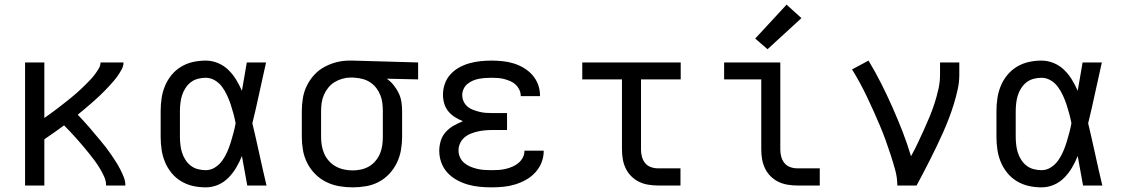

<svg xmlns="http://www.w3.org/2000/svg" viewBox="-20 -799 4840 827"><path d="M88 0V-530H171V-291Q183 -299 194.5 -307.5Q206 -316 217.5 -324.5Q229 -333 240.5 -342Q252 -351 263.5 -360Q275 -369 286 -378Q297 -387 308 -396.5Q319 -406 329.5 -416Q340 -426 350 -436Q360 -446 370 -456.5Q380 -467 388.5 -478.5Q397 -490 405 -503Q413 -516 413 -530H512Q512 -515 504.5 -501Q497 -487 488.5 -474.5Q480 -462 470 -450.5Q460 -439 450 -428Q440 -417 429 -406Q418 -395 407 -384.5Q396 -374 384.5 -364Q373 -354 361.5 -344Q350 -334 338.5 -324.5Q327 -315 315 -305Q328 -291 340.5 -277.5Q353 -264 365 -250Q377 -236 389 -221.5Q401 -207 413 -193Q425 -179 436.5 -164Q448 -149 458.5 -133.5Q469 -118 479 -102.5Q489 -87 497.5 -70.5Q506 -54 513 -36.5Q520 -19 520 0H437Q437 -20 428.5 -38.5Q420 -57 409.5 -74.5Q399 -92 387 -108Q375 -124 362.5 -139.5Q350 -155 337 -170.5Q324 -186 310.5 -201Q297 -216 283.5 -230.5Q270 -245 256 -259Q235 -244 213.5 -228.5Q192 -213 171 -199V0Z M866 8Q838 8 811 2Q784 -4 760 -18.5Q736 -33 718.5 -54.5Q701 -76 690.5 -101.5Q680 -127 676 -154.5Q672 -182 672 -210V-320Q672 -348 676 -375.5Q680 -403 690.5 -428.5Q701 -454 718.5 -475.5Q736 -497 760 -511.5Q784 -526 811 -532Q838 -538 866 -538Q893 -538 918.5 -527.5Q944 -517 963.5 -498Q983 -479 997 -456Q1011 -433 1022 -408Q1027 -438 1032.5 -468.5Q1038 -499 1043 -530H1126Q1111 -465 1097 -399Q1083 -333 1067 -268Q1083 -201 1097.5 -134Q1112 -67 1128 0H1045Q1039 -32 1033.5 -63.5Q1028 -95 1022 -127Q1012 -102 998 -78Q984 -54 964.5 -34Q945 -14 919.5 -3Q894 8 866 8ZM866 -66Q888 -66 906.5 -78Q925 -90 937.5 -107.5Q950 -125 958.5 -144.5Q967 -164 973.5 -184.5Q980 -205 985.5 -226Q991 -247 995 -268Q991 -289 985.5 -309.5Q980 -330 973.5 -349.5Q967 -369 958 -388.5Q949 -408 936.5 -425Q924 -442 905.5 -453Q887 -464 866 -464Q849 -464 832 -459.5Q815 -455 801.5 -444.5Q788 -434 778.5 -419Q769 -404 764 -388Q759 -372 757 -354.5Q755 -337 755 -320V-210Q755 -193 757 -175.5Q759 -158 764 -142Q769 -126 778.5 -111Q788 -96 801.5 -85.5Q815 -75 832 -70.5Q849 -66 866 -66Z M1499 8Q1470 8 1441 3Q1412 -2 1385.5 -15Q1359 -28 1338 -49Q1317 -70 1303.5 -96.5Q1290 -123 1285 -152Q1280 -181 1280 -210V-320Q1280 -348 1284.5 -376Q1289 -404 1301.5 -429.5Q1314 -455 1333 -476Q1352 -497 1377 -510.5Q1402 -524 1429 -531Q1456 -538 1485 -538Q1488 -538 1492 -538Q1496 -538 1500 -538L1781 -530V-457L1646 -460Q1662 -449 1675 -433Q1688 -417 1697 -398.5Q1706 -380 1709 -360Q1712 -340 1712 -320V-210Q1712 -181 1707 -152.5Q1702 -124 1689.5 -98Q1677 -72 1657 -50.5Q1637 -29 1611.5 -15.5Q1586 -2 1557 3Q1528 8 1499 8ZM1499 -65Q1517 -65 1535.5 -69Q1554 -73 1570 -82.5Q1586 -92 1598 -106.5Q1610 -121 1617 -138Q1624 -155 1626.5 -173.5Q1629 -192 1629 -210V-320Q1629 -337 1627 -354.5Q1625 -372 1618.5 -388.5Q1612 -405 1601.5 -419Q1591 -433 1576.5 -443Q1562 -453 1545 -458Q1528 -463 1511 -464L1500 -465Q1498 -465 1495.5 -465Q1493 -465 1491 -465Q1473 -465 1455 -460Q1437 -455 1421.5 -445.5Q1406 -436 1394.5 -422Q1383 -408 1375.5 -391Q1368 -374 1365.5 -356Q1363 -338 1363 -320V-210Q1363 -191 1366 -172.5Q1369 -154 1376.5 -137Q1384 -120 1397 -105.5Q1410 -91 1426.5 -82Q1443 -73 1461.5 -69Q1480 -65 1499 -65Z M2097 8Q2072 8 2046 5.5Q2020 3 1995.5 -4Q1971 -11 1948 -23.5Q1925 -36 1907.5 -55Q1890 -74 1881 -98.5Q1872 -123 1872 -149Q1872 -171 1878.5 -192.5Q1885 -214 1900 -230.5Q1915 -247 1934.5 -258Q1954 -269 1974 -277Q1956 -284 1939.5 -294.5Q1923 -305 1911 -319.5Q1899 -334 1893.5 -353Q1888 -372 1888 -391Q1888 -415 1896 -438Q1904 -461 1920.5 -479Q1937 -497 1958 -508.5Q1979 -520 2002 -526.5Q2025 -533 2049 -535.5Q2073 -538 2097 -538Q2121 -538 2145 -535.5Q2169 -533 2192 -526Q2215 -519 2236 -506.5Q2257 -494 2273 -476Q2289 -458 2297.5 -435Q2306 -412 2306 -388Q2306 -387 2306 -386Q2306 -385 2306 -385H2223Q2223 -385 2223 -385.5Q2223 -386 2223 -386Q2223 -400 2217 -412.5Q2211 -425 2201 -434.5Q2191 -444 2178 -449.5Q2165 -455 2152 -458.5Q2139 -462 2125 -463Q2111 -464 2097 -464Q2083 -464 2069.5 -463Q2056 -462 2042.5 -459.5Q2029 -457 2016.5 -451.5Q2004 -446 1993.5 -437.5Q1983 -429 1977 -416Q1971 -403 1971 -390V-389Q1971 -375 1977 -362Q1983 -349 1993.5 -340Q2004 -331 2017.5 -326Q2031 -321 2044.5 -317.5Q2058 -314 2072 -313Q2086 -312 2100 -312H2164V-239H2100Q2084 -239 2068 -237.5Q2052 -236 2037 -232.5Q2022 -229 2007 -223Q1992 -217 1980 -206.5Q1968 -196 1961.5 -181.5Q1955 -167 1955 -151Q1955 -135 1961.5 -121Q1968 -107 1980 -97Q1992 -87 2006.5 -81Q2021 -75 2036 -71.5Q2051 -68 2066.5 -67Q2082 -66 2097 -66Q2113 -66 2128 -67Q2143 -68 2158 -71.5Q2173 -75 2187 -81Q2201 -87 2213 -97Q2225 -107 2232 -120.5Q2239 -134 2239 -150H2322Q2322 -150 2322 -149.5Q2322 -149 2322 -149Q2322 -123 2312.5 -99Q2303 -75 2285.5 -56Q2268 -37 2245.5 -24.5Q2223 -12 2198.5 -4.5Q2174 3 2148.5 5.5Q2123 8 2097 8Z M2813 0Q2793 0 2772 -3.5Q2751 -7 2732.5 -16Q2714 -25 2699 -40Q2684 -55 2675 -74Q2666 -93 2662.5 -113.5Q2659 -134 2659 -155V-457H2488V-530H2912V-457H2741V-155Q2741 -139 2745 -124Q2749 -109 2758.5 -97Q2768 -85 2783 -79.5Q2798 -74 2813 -74H2911V0Z M3413 0Q3393 0 3372 -3.5Q3351 -7 3332.5 -16Q3314 -25 3299 -40Q3284 -55 3275 -74Q3266 -93 3262.5 -113.5Q3259 -134 3259 -155V-457H3099V-530H3341V-155Q3341 -139 3345 -124Q3349 -109 3358.5 -97Q3368 -85 3383 -79.5Q3398 -74 3413 -74H3511V0ZM3286 -587 3233 -633 3368 -779 3432 -721Z M3845 0Q3845 -34 3836 -66.5Q3827 -99 3816.5 -131.5Q3806 -164 3794.5 -195.5Q3783 -227 3770 -258Q3757 -289 3743 -320Q3729 -351 3714.5 -381.5Q3700 -412 3684 -441.5Q3668 -471 3650 -500L3721 -538Q3750 -490 3775.5 -439.5Q3801 -389 3824 -337Q3847 -285 3867.5 -232.5Q3888 -180 3904 -126Q3919 -153 3932.5 -181.5Q3946 -210 3959 -238.5Q3972 -267 3984 -296Q3996 -325 4005.5 -354.5Q4015 -384 4022 -415Q4029 -446 4029 -477V-530H4112V-477Q4112 -445 4105 -413.5Q4098 -382 4088.5 -351Q4079 -320 4067.5 -290Q4056 -260 4043 -230.5Q4030 -201 4016 -172Q4002 -143 3987.5 -114Q3973 -85 3958 -56.5Q3943 -28 3928 0Z M4466 8Q4438 8 4411 2Q4384 -4 4360 -18.5Q4336 -33 4318.5 -54.5Q4301 -76 4290.5 -101.5Q4280 -127 4276 -154.5Q4272 -182 4272 -210V-320Q4272 -348 4276 -375.5Q4280 -403 4290.5 -428.5Q4301 -454 4318.5 -475.5Q4336 -497 4360 -511.5Q4384 -526 4411 -532Q4438 -538 4466 -538Q4493 -538 4518.5 -527.5Q4544 -517 4563.5 -498Q4583 -479 4597 -456Q4611 -433 4622 -408Q4627 -438 4632.5 -468.5Q4638 -499 4643 -530H4726Q4711 -465 4697 -399Q4683 -333 4667 -268Q4683 -201 4697.5 -134Q4712 -67 4728 0H4645Q4639 -32 4633.5 -63.5Q4628 -95 4622 -127Q4612 -102 4598 -78Q4584 -54 4564.5 -34Q4545 -14 4519.5 -3Q4494 8 4466 8ZM4466 -66Q4488 -66 4506.5 -78Q4525 -90 4537.5 -107.5Q4550 -125 4558.5 -144.5Q4567 -164 4573.5 -184.5Q4580 -205 4585.5 -226Q4591 -247 4595 -268Q4591 -289 4585.5 -309.5Q4580 -330 4573.5 -349.5Q4567 -369 4558 -388.5Q4549 -408 4536.5 -425Q4524 -442 4505.5 -453Q4487 -464 4466 -464Q4449 -464 4432 -459.5Q4415 -455 4401.5 -444.5Q4388 -434 4378.5 -419Q4369 -404 4364 -388Q4359 -372 4357 -354.5Q4355 -337 4355 -320V-210Q4355 -193 4357 -175.5Q4359 -158 4364 -142Q4369 -126 4378.5 -111Q4388 -96 4401.5 -85.5Q4415 -75 4432 -70.5Q4449 -66 4466 -66Z"/></svg>

Font: Iosevka Curly Extended
Style: Regular
Weight: 400
Width: 7
Monospace: yes
Designer: Belleve Invis
Foundry: Belleve Invis
Version: Version 11.1.0; ttfautohint (v1.8.3)